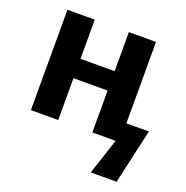

<svg xmlns="http://www.w3.org/2000/svg" viewBox="-131 -664 945 978"><g transform="rotate(20 341.0 -175.0)"><path d="M70 0H218V-227H403V0H529L465 194H605L672 -103H550V-544H403V-332H218V-544H70Z"/></g></svg>

Font: Noto Sans Display
Style: Bold
Weight: 700
Designer: Monotype Design Team
Foundry: Monotype Imaging Inc.
Version: Version 1.900